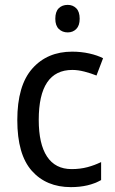

<svg xmlns="http://www.w3.org/2000/svg" viewBox="-20 -758 471 788"><path d="M271 10Q170 10 110.5 -57Q51 -124 51 -265Q51 -407 112.5 -476.5Q174 -546 276 -546Q313 -546 346.5 -538.5Q380 -531 403 -519L376 -448Q354 -457 327 -464Q300 -471 277 -471Q139 -471 139 -266Q139 -167 173 -115.5Q207 -64 274 -64Q309 -64 339 -72Q369 -80 395 -93V-19Q344 10 271 10ZM258 -738Q279 -738 293 -724Q307 -710 307 -681Q307 -653 293 -639Q279 -625 258 -625Q236 -625 221.5 -639Q207 -653 207 -681Q207 -710 221 -724Q235 -738 258 -738Z"/></svg>

Font: Noto Sans Kannada SemiCondensed
Style: Regular
Weight: 400
Width: 4
Designer: Jelle Bosma - Monotype Design Team
Foundry: Monotype Imaging Inc.
Version: Version 2.005; ttfautohint (v1.8.4.7-5d5b)